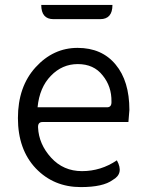

<svg xmlns="http://www.w3.org/2000/svg" viewBox="-20 -749 589 782"><path d="M309 13Q199 13 126 -63Q53 -140 53 -268Q53 -396 125 -475Q197 -554 296 -554Q395 -554 451 -486Q507 -419 507 -301L503 -252H153Q134 -252 135 -230Q138 -162 188 -107Q238 -52 314 -52Q391 -52 456 -96Q486 -42 439 -16Q400 13 309 13ZM133 -312H416Q435 -312 434 -335Q435 -397 398 -442Q362 -488 297 -488Q233 -488 187 -440Q141 -393 133 -312ZM198 -671Q148 -671 148 -729H438Q438 -671 388 -671Z"/></svg>

Font: Swei Half Moon CJK TC
Style: DemiLight
Weight: 350
Version: Version 2.125